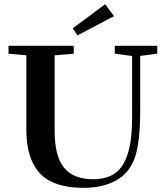

<svg xmlns="http://www.w3.org/2000/svg" viewBox="-20 -881 789 914"><path d="M348.6 -712.4 326.2 -746.1 480.5 -860.8 522.9 -804.2ZM378.9 13.2Q271 13.2 207.5 -25.4Q105.5 -87.9 105.5 -265.1V-617.7L20.5 -625.5V-663.1H331.1V-625.5L240.2 -617.7V-257.3Q240.2 -136.7 285.2 -82.3Q330.1 -27.8 422.9 -27.8Q486.3 -27.8 526.4 -55.2Q566.4 -82.5 587.6 -147.2Q608.9 -211.9 608.9 -319.3V-614.3L526.4 -625.5V-663.1H728.5V-625.5L647.5 -614.7V-360.4Q647.5 -199.7 620.6 -127Q593.3 -54.2 530 -20.5Q466.8 13.2 378.9 13.2Z"/></svg>

Font: Elstob 8pt SemiBold
Style: Regular
Weight: 600
Designer: Peter S. Baker
Version: Version 1.015